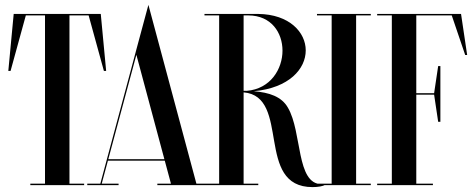

<svg xmlns="http://www.w3.org/2000/svg" viewBox="-20 -757 1938 785"><path d="M392 -700H36L14 -467H23.2L85.6 -694H164V-6H104V0H324V-6H264V-694H342.4L404.8 -467H414Z M589.7 -726.2V-726.5L586.7 -737L534.7 -544V-543.7L390.2 -6H336.8V0H464.8V-6H395.9L421.2 -100H653.7L679 -6H623.3V0H843.3V-6H783ZM537.6 -532.9 652.1 -106H422.8Z M1306 -6C1303 -5 1298 -4 1295 -4C1190 -4 1216 -217 1157 -317C1131.3 -362.2 1080.6 -378.9 1017.9 -384C1162.1 -397.4 1230 -475.4 1230 -551C1230 -624.7 1163.4 -698.5 1036 -700V-700H816V-694H876V-6H816V0H1036V-6H976V-379.4C1170.9 -362.7 1020.5 8 1258 8C1281 8 1301 4 1309 -1ZM995 -694C1089.5 -694 1135 -623 1135 -550C1135 -475.1 1086.2 -393.4 988.5 -385.6C984.4 -385.7 980.2 -385.8 976 -385.9V-694Z M1496 -700H1276V-694H1336V-6H1276V0H1496V-6H1436V-694H1496Z M1682 -694H1827L1882 -532H1890L1865 -700H1522V-694H1582V-6H1522V0H1750V-6H1682V-370H1754.9L1771.5 -259H1780.5V-487H1771.5L1754.9 -376H1682Z"/></svg>

Font: Picaflor 72 pt
Style: Regular
Weight: 400
Designer: Ariel Martín Pérez
Foundry: Tunera Type Foundry
Version: Version 1.000;hotconv 1.0.109;makeotfexe 2.5.65596